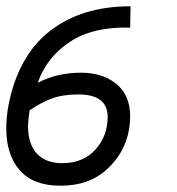

<svg xmlns="http://www.w3.org/2000/svg" viewBox="-69 -589 570 618"><path d="M350 -213.8Q350 -193.8 346.2 -171.2Q332.5 -96.2 275 -43.8Q217.5 8.8 126.2 8.8Q37.5 8.8 -5.6 -41.2Q-48.8 -91.2 -48.8 -175Q-48.8 -213.8 -41.2 -252.5Q-10 -410 91.9 -489.4Q193.8 -568.8 351.2 -568.8L350 -500Q231.2 -503.8 156.2 -454.4Q81.2 -405 52.5 -322.5Q113.8 -355 192.5 -355Q261.2 -355 305.6 -318.8Q350 -282.5 350 -213.8ZM183.8 -285Q132.5 -285 97.5 -271.9Q62.5 -258.8 26.2 -233.8Q21.2 -198.8 21.2 -183.8Q21.2 -125 50 -94.4Q78.8 -63.8 131.2 -63.8Q198.8 -63.8 238.1 -107.5Q277.5 -151.2 277.5 -212.5Q277.5 -285 183.8 -285Z"/></svg>

Font: Cambay
Style: Italic
Weight: 400
Italic angle: -11°
Designer: Pooja Saxena
Foundry: Pooja Saxena
Version: Version 1.019;PS 001.019;hotconv 1.0.70;makeotf.lib2.5.58329